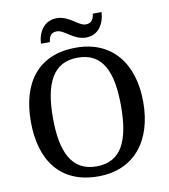

<svg xmlns="http://www.w3.org/2000/svg" viewBox="-97 -989 948 1080"><g transform="rotate(-10 377.0 -448.5)"><path d="M445 -771C516 -771 551 -831 555 -897H505C501 -870 492 -844 456 -844C414 -844 371 -907 300 -907C228 -907 192 -848 188 -781H239C243 -808 250 -834 288 -834C331 -834 373 -771 445 -771ZM377 10C583 10 698 -137 698 -358C698 -580 583 -725 378 -725C161 -725 56 -580 56 -359C56 -137 161 10 377 10ZM377 -47C236 -47 182 -162 182 -358C182 -554 236 -668 378 -668C520 -668 571 -554 571 -358C571 -162 520 -47 377 -47Z"/></g></svg>

Font: Noto Serif Vithkuqi Medium
Style: Regular
Weight: 500
Version: Version 1.005